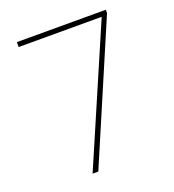

<svg xmlns="http://www.w3.org/2000/svg" viewBox="-131 -816 831 917"><g transform="rotate(-20 285.0 -357.0)"><path d="M183 0 480 -689H58V-714H510V-697L212 0Z"/></g></svg>

Font: Noto Sans Hebrew Thin Thin
Style: Regular
Weight: 250
Version: Version 3.001